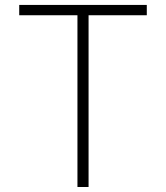

<svg xmlns="http://www.w3.org/2000/svg" viewBox="-20 -747 663 767"><path d="M56.8 -686.1H289.4V0H333.8V-686.1H566.4V-727.3H56.8Z"/></svg>

Font: Karasuma Gothic
Style: Thin
Weight: 200
Designer: Rasmus Andersson / Ryoko Ishizuka
Foundry: rsms
Version: Version 1.00